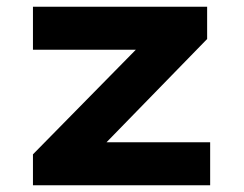

<svg xmlns="http://www.w3.org/2000/svg" viewBox="-20 -551 727 571"><path d="M78 0V-92L434 -454L444 -403H78V-531H596V-435L254 -84L241 -128H605V0Z"/></svg>

Font: Lexend Giga
Style: Bold
Weight: 700
Version: Version 1.007